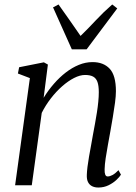

<svg xmlns="http://www.w3.org/2000/svg" viewBox="-20 -828 607 858"><path d="M175 -391Q195.5 -424.5 220.8 -453.5Q246 -482.5 274.2 -504.2Q302.5 -526 332.5 -538.2Q362.5 -550.5 393.5 -550.5Q442.5 -550.5 470.2 -520.8Q498 -491 498 -420.5Q498 -399.5 494 -369Q490 -338.5 484.2 -304.8Q478.5 -271 473 -240Q468 -211.5 462.2 -180.5Q456.5 -149.5 452.2 -121Q448 -92.5 447.5 -71.5Q447 -56 450.2 -47.8Q453.5 -39.5 461 -39.5Q471 -39.5 483 -46Q495 -52.5 509.5 -67.5L520.5 -47.5Q515 -38 500.5 -24.2Q486 -10.5 465.2 -0.2Q444.5 10 419.5 10Q403.5 10 391.8 4.2Q380 -1.5 373.5 -14Q367 -26.5 368 -47.5Q368.5 -62 371 -82.8Q373.5 -103.5 377.8 -127.8Q382 -152 386.8 -177.5Q391.5 -203 395.5 -226.5Q400 -250 404.5 -275Q409 -300 413 -325Q417 -350 419.2 -373.2Q421.5 -396.5 421.5 -416Q421.5 -445 415.5 -461.8Q409.5 -478.5 396 -485.8Q382.5 -493 360 -493Q337.5 -493 311 -479.5Q284.5 -466 257.8 -442.5Q231 -419 207.2 -388.2Q183.5 -357.5 166.5 -323.5L122 0H47.5L113.5 -479L60 -499.5L65.5 -527.5L176 -549.5L194 -539.5ZM301 -607.5 217 -795 241.5 -808Q265 -775 289.5 -740.2Q314 -705.5 340 -667.5Q375.5 -702 407.8 -736.8Q440 -771.5 481.5 -808L504 -790.5L367 -607.5Z"/></svg>

Font: Merriweather 60pt Light
Style: Italic
Weight: 300
Italic angle: -7.8°
Version: Version 2.101